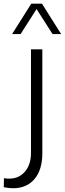

<svg xmlns="http://www.w3.org/2000/svg" viewBox="-88 -752 347 1026"><path d="M238.8 -569.8H192.9L107.4 -703.6L22 -569.8H-23.4L79.1 -732.4H136.2ZM-67.9 248.5 -66.9 200.2Q-59.6 201.7 -52.5 202.1Q-45.4 202.6 -38.6 202.6Q13.2 202.6 45.4 165Q77.6 127.4 77.6 64.9V-488.3H138.2V66.9Q138.2 155.3 96.4 204.6Q54.7 253.9 -18.1 253.9Q-29.8 253.9 -42.2 252.4Q-54.7 251 -67.9 248.5Z"/></svg>

Font: Kumbh Sans Light
Style: Regular
Weight: 300
Version: Version 1.004